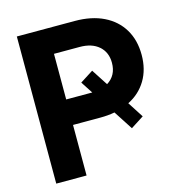

<svg xmlns="http://www.w3.org/2000/svg" viewBox="-108 -822 852 917"><g transform="rotate(-15 318.0 -364.0)"><path d="M57.6 0V-727.5H344.2Q426.3 -727.5 486.1 -698.5Q545.9 -669.4 578.4 -615.7Q610.8 -562 610.8 -488.8Q610.8 -417 578.9 -363.8Q546.9 -310.5 489.3 -281.7L539.6 -203.6L475.1 -162.1L414.1 -256.3Q380.4 -250 342.8 -250H207.5V0ZM362.8 -476.6 415 -396Q463.9 -426.3 463.9 -488.8Q463.9 -541 429.2 -571.3Q394.5 -601.6 335 -601.6H207.5V-376H335Q335.4 -376 336.4 -376L297.9 -435.1Z"/></g></svg>

Font: Inter Display
Style: Bold
Weight: 700
Designer: Rasmus Andersson
Foundry: rsms
Version: Version 4.001;git-9221beed3